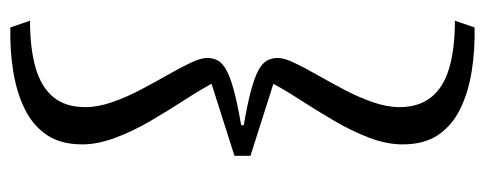

<svg xmlns="http://www.w3.org/2000/svg" viewBox="-303 -487 937 371"><g transform="rotate(-90 165.5 -301.5)"><path d="M239 -233Q239 -221 229.5 -201Q220 -181 206 -156.5Q192 -132 177.5 -104.5Q163 -77 153.5 -49.5Q144 -22 144 2Q144 39 163 63Q182 87 219.5 98Q257 109 311 109L298 147Q254 148 213.5 141.5Q173 135 141 119.5Q109 104 90.5 77Q72 50 72 8Q72 -23 85 -57Q98 -91 118 -125Q138 -159 159 -191.5Q180 -224 194 -251L204 -237L50 -286V-317L204 -366L194 -352Q180 -379 159 -411.5Q138 -444 118 -478Q98 -512 85 -546.5Q72 -581 72 -611Q72 -653 90.5 -680Q109 -707 141 -722.5Q173 -738 213.5 -744.5Q254 -751 298 -750L311 -712Q257 -712 219.5 -701Q182 -690 163 -666.5Q144 -643 144 -605Q144 -581 153.5 -553.5Q163 -526 177.5 -498.5Q192 -471 206 -446.5Q220 -422 229.5 -402Q239 -382 239 -370Q239 -358 234 -349Q229 -340 215.5 -332.5Q202 -325 176 -318Q150 -311 109 -304V-299Q150 -292 176 -285Q202 -278 215.5 -270.5Q229 -263 234 -254Q239 -245 239 -233Z"/></g></svg>

Font: Roboto Serif 36pt Light
Style: Regular
Weight: 300
Designer: Greg Gazdowicz
Foundry: Commercial Type
Version: Version 1.008